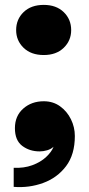

<svg xmlns="http://www.w3.org/2000/svg" viewBox="-20 -608 363 785"><path d="M159 -383Q107 -383 76.5 -412.5Q46 -442 46 -485Q46 -529 76.5 -558.5Q107 -588 159 -588Q210 -588 240.5 -558.5Q271 -529 271 -485Q271 -442 240.5 -412.5Q210 -383 159 -383ZM36 156V78Q78 80 112 67.5Q146 55 168.5 34Q191 13 199 -8Q188 2 172.5 6.5Q157 11 142 11Q101 11 71 -11.5Q41 -34 41 -84Q41 -134 75 -164Q109 -194 159 -194Q197 -194 225.5 -173.5Q254 -153 270 -120.5Q286 -88 286 -52Q286 24 250 71.5Q214 119 156.5 140Q99 161 36 156Z"/></svg>

Font: Parkinsans Light ExtraBold
Style: Regular
Weight: 800
Version: Version 1.000